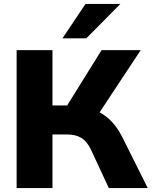

<svg xmlns="http://www.w3.org/2000/svg" viewBox="-20 -961 775 981"><path d="M65 0V-705H248V-422H323L499 -705H699L489 -387Q526 -367 554.5 -335.5Q583 -304 606 -258L735 0H536L444 -198Q424 -239 395.5 -256.5Q367 -274 320 -274H248V0ZM299 -765 417 -941H595L421 -765Z"/></svg>

Font: Mulish Black
Style: Regular
Weight: 900
Designer: Vernon Adams
Foundry: Vernon Adams
Version: Version 3.603; ttfautohint (v1.8.3)